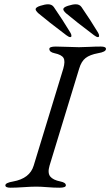

<svg xmlns="http://www.w3.org/2000/svg" viewBox="-20 -870 514 895"><path d="M418 -706Q333 -770 288 -808Q275 -820 275 -827Q275 -836 297 -843Q319 -850 333 -850Q351 -850 360 -837Q402 -776 437 -718Q442 -710 442 -703Q442 -697 436 -697Q430 -697 418 -706ZM289 -706Q204 -770 159 -808Q146 -820 146 -827Q146 -836 168 -843Q190 -850 204 -850Q222 -850 231 -837Q273 -776 308 -718Q313 -710 313 -703Q313 -697 307 -697Q301 -697 289 -706ZM275 -550Q285 -585 276 -600Q267 -615 234 -622Q210 -627 210 -642Q210 -653 240 -653Q266 -653 296.5 -651.5Q327 -650 348 -650Q367 -650 395.5 -651.5Q424 -653 450 -653Q474 -653 474 -642Q474 -628 437 -622Q399 -615 379 -599.5Q359 -584 349 -550L211 -98Q201 -64 214 -47.5Q227 -31 262 -24Q287 -19 287 -6Q287 5 257 5Q231 5 200.5 2.5Q170 0 149 0Q126 0 90 2.5Q54 5 29 5Q5 5 5 -6Q5 -18 41 -24Q119 -38 137 -98Z"/></svg>

Font: EB Garamond 12
Style: Italic
Weight: 400
Italic angle: -17°
Version: Version 0.016; ttfautohint (v1.8.4)